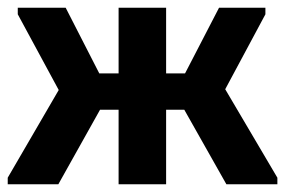

<svg xmlns="http://www.w3.org/2000/svg" viewBox="-21 -477 738 497"><path d="M-1 -17 131 -244 25 -440V-457H149L236 -287H286V-457H409V-287H458L546 -457H666V-440L562 -246L697 -17V0H565L456 -193H409V0H286V-193H238L130 0H-1Z"/></svg>

Font: Tilda Sans Bold
Style: Regular
Weight: 700
Designer: ParaType Ltd
Foundry: ParaType Ltd
Version: Version 1.009